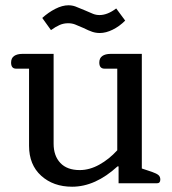

<svg xmlns="http://www.w3.org/2000/svg" viewBox="-20 -694 652 727"><path d="M296 -588Q276 -597 264 -601.5Q252 -606 238 -606Q221 -606 206 -599.5Q191 -593 173 -580L140 -626Q163 -647 189.5 -660.5Q216 -674 239 -674Q253 -674 265.5 -669.5Q278 -665 301 -655Q321 -646 332.5 -641.5Q344 -637 357 -637Q387 -637 420 -662L454 -616Q432 -594 406.5 -581.5Q381 -569 358 -569Q343 -569 329.5 -573.5Q316 -578 296 -588ZM90 -142V-434H41Q22 -434 22 -457Q22 -474 33.5 -482Q45 -490 65 -490H183V-150Q183 -104 208.5 -77Q234 -50 282 -50Q319 -50 356 -70.5Q393 -91 424 -125V-434H376Q356 -434 356 -457Q356 -474 367.5 -482Q379 -490 399 -490H517V-56L556 -43Q573 -37 580 -31Q587 -25 587 -14Q587 0 574 0H429V-64H425Q341 13 253 13Q182 13 136 -28.5Q90 -70 90 -142Z"/></svg>

Font: Maitree Medium
Style: Regular
Weight: 500
Designer: CadsonDemak Team
Foundry: CadsonDemak
Version: Version 1.010